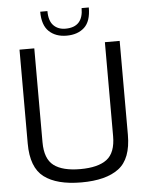

<svg xmlns="http://www.w3.org/2000/svg" viewBox="-61 -979 798 1035"><g transform="rotate(-5 338.0 -462.0)"><path d="M67 -228V-736H147V-228Q147 -138 194.5 -102Q242 -66 338 -66Q434 -66 481.5 -102Q529 -138 529 -228V-736H609V-228Q609 -98 540 -46Q471 6 338 6Q205 6 136 -46Q67 -98 67 -228ZM196 -930H235Q235 -877 259.5 -852Q284 -827 324 -827Q420 -827 420 -930H459Q459 -855 423 -822Q387 -789 327 -789Q268 -789 232 -823Q196 -857 196 -930Z"/></g></svg>

Font: Exo
Style: Regular
Weight: 400
Designer: Natanael Gama
Foundry: Natanael Gama
Version: Version 1.500; ttfautohint (v1.6)